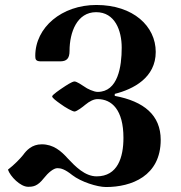

<svg xmlns="http://www.w3.org/2000/svg" viewBox="-20 -729 729 773"><path d="M12 -46C21 -19 62 23 93 23C113 23 131 21 156 -11C174 -34 196 -52 211 -52C225 -52 241 -48 271 -24C306 3 371 24 407 24C509 24 627 -20 627 -166C627 -265 560 -321 442 -343V-351C517 -370 607 -416 607 -520C607 -623 517 -709 368 -709C229 -709 122 -619 122 -504C122 -490 124 -482 145 -482H222C248 -482 260 -493 260 -524C260 -599 290 -680 367 -680C443 -680 470 -606 470 -537C470 -461 455 -359 373 -359C358 -359 330 -372 320 -380C311 -386 289 -401 280 -401C270 -401 245 -384 233 -376C221 -368 190 -347 190 -341C190 -335 206 -323 223 -311C243 -296 272 -280 280 -280C289 -280 315 -300 323 -307C341 -322 358 -330 373 -330C430 -330 477 -287 477 -174C477 -96 454 -19 369 -19C322 -19 283 -59 253 -91C226 -121 195 -148 148 -148C108 -148 86 -123 73 -105C61 -90 38 -66 12 -46Z"/></svg>

Font: Monomakh Unicode
Style: Regular
Weight: 400
Version: Version 1.2